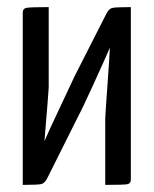

<svg xmlns="http://www.w3.org/2000/svg" viewBox="-20 -520 432 540"><path d="M279 -481Q286 -495 295 -497.5Q304 -500 348 -500V-15Q348 -4 338.5 -2Q329 0 276 0V-187Q276 -195 282 -277.5Q288 -360 289 -386Q275 -353 241.5 -280Q208 -207 203 -199L113 -19Q106 -5 97 -2.5Q88 0 44 0V-485Q44 -496 55 -498Q66 -500 117 -500V-274Q117 -267 105 -123Q115 -147 151.5 -224Q188 -301 190 -306Z"/></svg>

Font: Yanone Kaffeesatz
Style: Regular
Weight: 400
Designer: Yanone (Cyrillic: Daniel Pouzeot)
Foundry: Yanone
Version: Version 1.003;PS 001.003;hotconv 1.0.88;makeotf.lib2.5.64775